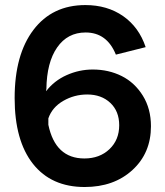

<svg xmlns="http://www.w3.org/2000/svg" viewBox="-20 -731 654 762"><path d="M558.1 -543.9 439.9 -514.2Q404.3 -602.1 319.8 -602.1Q248 -602.1 206.8 -542.7Q165.5 -483.4 164.1 -377.9Q163.1 -375 163.1 -369.1Q194.8 -410.6 244.6 -432.9Q294.4 -455.1 348.1 -455.1Q411.1 -455.1 462.9 -429.2Q514.6 -403.3 546.9 -351.3Q579.1 -299.3 579.1 -230Q579.1 -123.5 505.6 -56.2Q432.1 11.2 315.9 11.2Q183.6 11.2 110.8 -80.8Q38.1 -172.9 38.1 -341.8Q38.1 -514.2 112.8 -612.5Q187.5 -710.9 318.8 -710.9Q405.8 -710.9 468.8 -667Q531.7 -623 558.1 -543.9ZM171.9 -235.8Q199.7 -102.1 314.9 -102.1Q375.5 -102.1 414.3 -138.9Q453.1 -175.8 453.1 -233.9Q453.1 -289.6 417.7 -322.8Q382.3 -356 326.2 -356Q274.9 -356 231 -330.6Q187 -305.2 171.9 -261.2Z"/></svg>

Font: Fixel Text SemiBold
Style: Regular
Weight: 600
Width: 4
Designer: AlfaBravo + MacPaw
Foundry: Kyrylo Tkachov, Marchela Mozhyna, Serhii Makarenko, Maria Weinstein, Zakhar Kryvoshyya
Version: Version 1.211